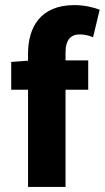

<svg xmlns="http://www.w3.org/2000/svg" viewBox="-20 -733 411 753"><path d="M293 -598C310 -598 328 -594 345 -587L371 -695C349 -703 314 -713 272 -713C139 -713 90 -627 90 -522V-495L24 -490V-381H90V0H237V-381H326V-496H237V-526C237 -578 258 -598 293 -598Z"/></svg>

Font: Cambridge Sans Bold
Style: Regular
Weight: 700
Version: Version 2.020;PS 002.020;hotconv 1.0.88;makeotf.lib2.5.64775